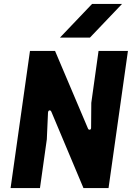

<svg xmlns="http://www.w3.org/2000/svg" viewBox="-20 -960 680 980"><path d="M34 0 133 -700H261L429 -304Q432 -297 438.5 -298Q445 -299 445 -308L446 -435L483 -700H633L534 0H406L242 -390Q238 -398 232 -396.5Q226 -395 225 -385L219 -249L184 0ZM286 -768 450 -940H603L439 -768Z"/></svg>

Font: Finlandica
Style: Bold Italic
Weight: 700
Italic angle: -8°
Designer: Niklas Ekholm, Juho Hiilivirta, Jaakko Suomalainen
Foundry: Helsinki Type Studio
Version: Version 1.064; ttfautohint (v1.8.4.7-5d5b)